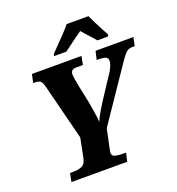

<svg xmlns="http://www.w3.org/2000/svg" viewBox="-162 -1061 1097 1191"><g transform="rotate(-20 387.0 -465.5)"><path d="M105 0 116 -56H143Q172 -56 195.5 -67Q219 -78 226 -116L251 -242L159 -605Q152 -635 142 -646.5Q132 -658 105 -658H92L104 -714H431L420 -658H379Q357 -658 348 -649.5Q339 -641 339 -626Q339 -615 342.5 -593.5Q346 -572 351 -546L375 -431Q381 -399 387 -360.5Q393 -322 395 -292Q402 -311 421 -344Q440 -377 464 -414L560 -560Q570 -576 577.5 -594.5Q585 -613 585 -629Q585 -644 571 -651Q557 -658 523 -658H511L524 -714H774L762 -658H745Q730 -658 718.5 -652.5Q707 -647 694.5 -632Q682 -617 662 -588L425 -239L399 -116Q394 -93 394 -88Q394 -67 413.5 -61.5Q433 -56 462 -56H486L473 0ZM274 -784Q292 -803 317 -828.5Q342 -854 367.5 -880.5Q393 -907 412 -931H556Q565 -911 578.5 -884Q592 -857 606 -830Q620 -803 631 -784L628 -771H557Q548 -782 533 -798.5Q518 -815 502.5 -832Q487 -849 476 -862Q445 -840 410.5 -814.5Q376 -789 352 -771H271Z"/></g></svg>

Font: Noto Serif SemiCondensed ExtraBold
Style: Italic
Weight: 800
Width: 4
Italic angle: -12°
Designer: Monotype Design Team
Foundry: Monotype Imaging Inc.
Version: Version 2.014; ttfautohint (v1.8.4.7-5d5b)